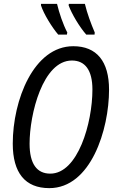

<svg xmlns="http://www.w3.org/2000/svg" viewBox="-20 -963 604 993"><path d="M426 -784H469L470 -795C450 -842 431 -893 419 -943H336L335 -935C351 -891 391 -824 426 -784ZM281 -784H326L328 -795C306 -837 286 -896 275 -943H192V-935C206 -891 248 -823 281 -784ZM235 10C450 10 544 -293 544 -499C544 -646 480 -724 359 -724C154 -724 46 -445 46 -220C46 -69 110 10 235 10ZM240 -65C171 -65 133 -115 133 -220C133 -372 201 -650 352 -650C420 -650 458 -600 458 -500C458 -327 383 -65 240 -65Z"/></svg>

Font: Noto Sans Condensed
Style: Italic
Weight: 400
Width: 3
Italic angle: -12°
Designer: Monotype Design Team
Foundry: Monotype Imaging Inc.
Version: Version 2.013